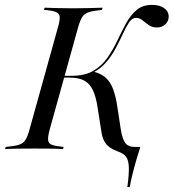

<svg xmlns="http://www.w3.org/2000/svg" viewBox="-39 -602 700 775"><path d="M475 153.2Q482.3 100 481 71.8Q479.8 43.5 469.4 30.2Q458.9 16.9 435.5 8.9Q416.1 1.6 402.8 -8.1Q389.5 -17.7 381.9 -32.3Q374.2 -46.8 371 -66.1L355.6 -163.7Q349.2 -208.9 336.7 -236.3Q324.2 -263.7 302 -276.2Q279.8 -288.7 241.9 -288.7H207.3L208.9 -296H250Q304 -296 338.3 -316.5Q372.6 -337.1 395.2 -369.8Q417.7 -402.4 435.1 -439.1Q452.4 -475.8 470.2 -508.5Q487.9 -541.1 512.5 -561.7Q537.1 -582.3 574.2 -582.3Q604.8 -582.3 623.4 -569.4Q641.9 -556.5 641.9 -534.7Q641.9 -516.1 628.2 -503.6Q614.5 -491.1 594.4 -491.1Q575 -491.1 561.3 -500.8Q547.6 -510.5 535.9 -520.2Q524.2 -529.8 509.7 -529.8Q494.4 -529.8 482.3 -512.1Q470.2 -494.4 457.7 -466.9Q445.2 -439.5 429 -408.9Q412.9 -378.2 390.3 -351.6Q367.7 -325 336.3 -308.9L337.9 -312.9Q370.2 -304.8 388.7 -287.5Q407.3 -270.2 418.1 -240.7Q429 -211.3 435.5 -165.3L448.4 -80.6Q454.8 -40.3 466.9 -24.6Q479 -8.9 504 -8.9H527.4Q521 10.5 512.5 39.5Q504 68.5 496.4 98.8Q488.7 129 484.7 153.2ZM-18.5 0 -16.1 -8.9Q18.5 -12.1 36.3 -17.3Q54 -22.6 63.3 -36.7Q72.6 -50.8 79.8 -78.2L195.2 -492.7Q203.2 -520.2 202 -534.3Q200.8 -548.4 185.9 -554Q171 -559.7 138.7 -562.1L141.1 -571Q160.5 -570.2 189.5 -569.4Q218.5 -568.5 254.8 -568.5Q291.9 -568.5 322.6 -569.4Q353.2 -570.2 375 -571L372.6 -562.1Q338.7 -558.9 320.6 -553.2Q302.4 -547.6 293.5 -534.3Q284.7 -521 276.6 -492.7L161.3 -78.2Q154 -50.8 155.2 -36.7Q156.5 -22.6 171 -17.3Q185.5 -12.1 217.7 -8.9L215.3 0Q196 -1.6 166.5 -2Q137.1 -2.4 101.6 -2.4Q63.7 -2.4 33.1 -2Q2.4 -1.6 -18.5 0Z"/></svg>

Font: Playfair 144pt
Style: Italic
Weight: 400
Italic angle: -15.6°
Designer: Claus Eggers Sørensen
Foundry: Claus Eggers Sørensen
Version: Version 2.001;gftools[0.9.30]